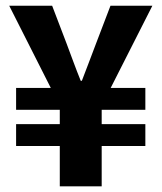

<svg xmlns="http://www.w3.org/2000/svg" viewBox="-20 -655 568 675"><path d="M190.2 0V-141.8H36.6V-218.7H190.2V-268.9H36.6V-345.8H158.6L12.4 -634.9H163.3L213.9 -502.4Q226.2 -469.4 238.4 -436.6Q250.5 -403.9 263.8 -371H267.8Q280.2 -403.9 293 -436.9Q305.9 -469.9 317.8 -502.4L368.4 -634.9H515.7L369.1 -345.8H491V-268.9H337.5V-218.7H491V-141.8H337.5V0Z"/></svg>

Font: Source Sans 3 VF
Style: Regular
Weight: 200
Designer: Paul D. Hunt
Foundry: Adobe
Version: Version 3.046;hotconv 1.0.118;makeotfexe 2.5.65603